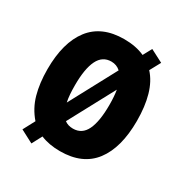

<svg xmlns="http://www.w3.org/2000/svg" viewBox="-184 -898 1043 1092"><g transform="rotate(30 337.0 -351.5)"><path d="M631 -358Q631 -182 558 -86Q485 10 337 10Q265 10 210 -13L175 53L91 9L132 -68Q83 -124 63 -196Q43 -268 43 -359Q43 -534 116.5 -629.5Q190 -725 337 -725Q414 -725 471 -699L502 -756L585 -713L547 -643Q590 -596 610.5 -524Q631 -452 631 -358ZM224 -358Q224 -326 226 -299Q228 -272 233 -249L397 -555Q372 -578 337 -578Q279 -578 251.5 -522Q224 -466 224 -358ZM450 -358Q450 -413 443 -455L282 -155Q304 -138 337 -138Q396 -138 423 -194Q450 -250 450 -358Z"/></g></svg>

Font: Noto Sans Lao UI Cond Blk
Style: Regular
Weight: 900
Width: 3
Designer: Monotype Design Team
Foundry: Monotype Imaging Inc.
Version: Version 2.000; ttfautohint (v1.8.4.7-5d5b)